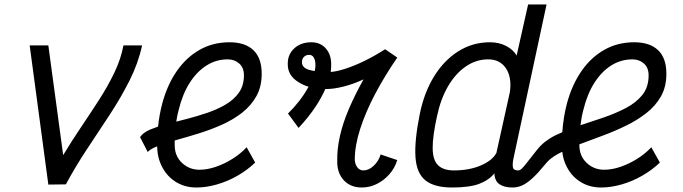

<svg xmlns="http://www.w3.org/2000/svg" viewBox="-20 -820 3040 854"><path d="M195 1 112 -618H195L261 -130Q299 -193 340.5 -254.5Q382 -316 421 -376.5Q460 -437 489 -497.5Q518 -558 529 -618H612Q595 -539 556.5 -462.5Q518 -386 468.5 -310.5Q419 -235 367.5 -157.5Q316 -80 273 0Z M1077 -165 1115 -97Q1081 -64 1036.5 -38.5Q992 -13 944.5 0.5Q897 14 854 14Q803 14 763.5 -10Q724 -34 702 -76Q680 -116 679 -169Q650 -158 637 -144L603 -210Q615 -229 646 -243Q663 -250 683 -257Q689 -312 702 -361Q725 -445 767.5 -505.5Q810 -566 869 -599Q928 -632 1001 -632Q1070 -632 1107 -597Q1144 -562 1144 -492Q1144 -434 1120 -391.5Q1096 -349 1056 -318Q1016 -287 966.5 -265Q917 -243 865.5 -227Q814 -211 767 -198Q762 -196 757 -195Q757 -185 757 -175Q757 -126 789.5 -95.5Q822 -65 867 -65Q902 -65 940 -78Q978 -91 1014 -113.5Q1050 -136 1077 -165ZM764 -279Q785 -284 807 -290Q854 -302 900 -317.5Q946 -333 983.5 -355Q1021 -377 1043 -408.5Q1065 -440 1065 -485Q1065 -519 1044 -537.5Q1023 -556 993 -556Q942 -556 899 -529Q856 -502 824 -452Q792 -402 775 -332Q768 -307 764 -279Z M1308 -251 1261 -315Q1317 -370 1350 -430Q1351 -432 1353 -434Q1327 -442 1307 -455Q1259 -485 1260 -535Q1259 -577 1288.5 -604.5Q1318 -632 1365 -632Q1406 -632 1430.5 -603Q1455 -574 1453 -527Q1453 -514 1451 -500Q1478 -502 1512 -513Q1554 -526 1601 -549Q1648 -572 1693 -601L1747 -564Q1690 -481 1647.5 -400Q1605 -319 1581.5 -245Q1558 -171 1558 -110Q1559 -89 1569.5 -75.5Q1580 -62 1596 -62Q1620 -62 1642 -82.5Q1664 -103 1673 -133L1747 -108Q1736 -72 1711.5 -44.5Q1687 -17 1655.5 -1.5Q1624 14 1589 14Q1539 14 1509 -18.5Q1479 -51 1480 -104Q1479 -157 1492 -215Q1505 -273 1532 -336Q1559 -399 1597 -467Q1552 -446 1508 -435Q1464 -424 1433 -424Q1430 -424 1427 -424Q1411 -388 1386 -349Q1353 -299 1308 -251ZM1380 -504Q1383 -518 1383 -531Q1383 -551 1376 -563.5Q1369 -576 1355 -576Q1341 -576 1332 -567Q1323 -558 1323 -544Q1323 -518 1356 -509Q1367 -506 1380 -504Z M1991 14Q1912 14 1872.5 -17.5Q1833 -49 1828 -121Q1823 -193 1847 -312Q1866 -407 1910 -479Q1954 -551 2018 -591.5Q2082 -632 2159 -632Q2200 -632 2231.5 -615.5Q2263 -599 2278 -573L2329 -800H2411L2263 -111Q2259 -89 2261.5 -75.5Q2264 -62 2285 -62Q2293 -62 2302 -71Q2311 -80 2326 -99.5Q2341 -119 2369 -154Q2398 -191 2446 -216Q2463 -224 2481 -232Q2486 -301 2502 -361Q2525 -445 2567.5 -505.5Q2610 -566 2669 -599Q2728 -632 2801 -632Q2870 -632 2907 -597Q2944 -562 2944 -492Q2944 -434 2920 -391.5Q2896 -349 2855 -317Q2814 -285 2763.5 -260.5Q2713 -236 2659 -216Q2606 -196 2557 -178Q2557 -176 2557 -175Q2557 -126 2589.5 -95.5Q2622 -65 2667 -65Q2702 -65 2740 -78Q2778 -91 2814 -113.5Q2850 -136 2877 -165L2915 -97Q2881 -64 2836.5 -38.5Q2792 -13 2744.5 0.5Q2697 14 2654 14Q2603 14 2563.5 -10Q2524 -34 2502 -76Q2485 -107 2481 -145Q2473 -141 2465 -137Q2425 -116 2404 -88Q2373 -50 2348.5 -27.5Q2324 -5 2303 4.5Q2282 14 2260 14Q2222 14 2201 -1Q2180 -16 2179 -49Q2155 -19 2112 -2.5Q2069 14 1991 14ZM1999 -62Q2067 -62 2118.5 -84Q2170 -106 2188 -140L2248 -411Q2257 -476 2230.5 -516Q2204 -556 2151 -556Q2098 -556 2052 -524.5Q2006 -493 1973 -436.5Q1940 -380 1924 -304Q1904 -214 1904.5 -161Q1905 -108 1928.5 -85Q1952 -62 1999 -62ZM2562 -263Q2611 -279 2661 -296Q2717 -315 2763 -339Q2809 -363 2837 -397.5Q2865 -432 2865 -485Q2865 -519 2844 -537.5Q2823 -556 2793 -556Q2742 -556 2699 -529Q2656 -502 2624 -452Q2592 -402 2575 -332Q2566 -299 2562 -263Z"/></svg>

Font: Victor Mono Thin Medium
Style: Italic
Weight: 500
Italic angle: -12°
Monospace: yes
Version: Version 1.561;gftools[0.9.30]